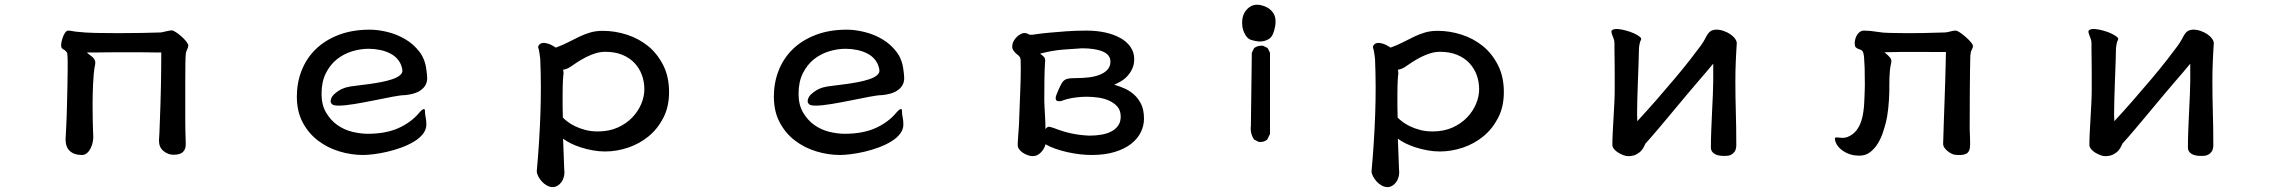

<svg xmlns="http://www.w3.org/2000/svg" viewBox="-20 -599 9540 805"><path d="M266.6 -470.7Q272.5 -470.7 285.6 -468.3Q298.8 -465.8 303.7 -465.8Q335 -461.9 381.3 -460.9Q427.7 -460 477.1 -460Q526.4 -460 573.7 -460.9Q621.1 -461.9 653.3 -462.9Q656.2 -462.9 662.1 -464.4Q668 -465.8 674.8 -467.3Q681.6 -468.8 688.5 -470.2Q695.3 -471.7 699.2 -471.7Q706.1 -471.7 717.8 -463.9Q729.5 -456.1 741.2 -445.8Q752.9 -435.5 761.2 -424.8Q769.5 -414.1 769.5 -408.2Q769.5 -401.4 764.2 -390.6Q758.8 -379.9 758.8 -370.1Q757.8 -363.3 757.3 -334.5Q756.8 -305.7 756.8 -267.6Q756.8 -229.5 756.8 -189.5Q756.8 -149.4 756.8 -122.1Q756.8 -105.5 756.8 -85.9Q756.8 -66.4 757.3 -48.3Q757.8 -30.3 758.3 -15.1Q758.8 0 758.8 6.8Q758.8 26.4 747.1 38.1Q735.4 49.8 707 49.8Q684.6 49.8 665.5 34.2Q646.5 18.6 646.5 -9.8Q647.5 -18.6 648.4 -41.5Q649.4 -64.5 650.4 -95.2Q651.4 -126 652.8 -163.6Q654.3 -201.2 654.8 -238.8Q655.3 -276.4 655.8 -313Q656.2 -349.6 656.2 -378.9Q653.3 -378.9 640.6 -378.9Q627.9 -378.9 608.4 -379.4Q588.9 -379.9 564.9 -379.9Q541 -379.9 514.6 -379.9Q489.3 -379.9 463.4 -379.9Q437.5 -379.9 414.6 -379.4Q391.6 -378.9 373 -378.9Q354.5 -378.9 344.7 -378.9Q347.7 -375 354 -370.6Q360.4 -366.2 366.7 -360.8Q373 -355.5 377 -347.7Q380.9 -339.8 378.9 -329.1Q375 -310.5 373 -288.6Q371.1 -266.6 370.1 -244.6Q369.1 -222.7 368.7 -202.1Q368.2 -181.6 368.2 -167Q368.2 -129.9 368.7 -105Q369.1 -80.1 369.6 -64Q370.1 -47.9 370.6 -39.1Q371.1 -30.3 371.1 -24.4Q371.1 -15.6 368.7 -2.9Q366.2 9.8 360.4 22Q354.5 34.2 345.2 42.5Q335.9 50.8 323.2 50.8Q291 50.8 272.9 34.2Q254.9 17.6 254.9 -14.6Q255.9 -33.2 257.8 -71.3Q259.8 -109.4 260.7 -152.8Q261.7 -196.3 262.7 -237.8Q263.7 -279.3 263.7 -303.7Q263.7 -318.4 263.7 -341.3Q263.7 -364.3 261.7 -377Q254.9 -387.7 245.6 -392.1Q236.3 -396.5 236.3 -408.2Q236.3 -417 238.8 -427.2Q241.2 -437.5 245.1 -447.3Q249 -457 254.4 -463.9Q259.8 -470.7 266.6 -470.7Z M1530.3 -474.6Q1565.4 -474.6 1605 -464.8Q1644.5 -455.1 1679.2 -434.6Q1713.9 -414.1 1738.3 -382.3Q1762.7 -350.6 1767.6 -306.6Q1770.5 -289.1 1771 -272Q1771.5 -254.9 1762.7 -240.2Q1753.9 -225.6 1734.4 -214.8Q1714.8 -204.1 1678.7 -200.2Q1661.1 -200.2 1625.5 -193.4Q1589.8 -186.5 1548.8 -178.2Q1507.8 -169.9 1467.3 -163.1Q1426.8 -156.2 1399.4 -156.2Q1377 -156.2 1371.6 -162.6Q1366.2 -168.9 1366.2 -172.9Q1366.2 -188.5 1378.9 -202.1Q1397.5 -218.8 1413.6 -226.1Q1429.7 -233.4 1448.2 -236.3Q1460 -238.3 1481.4 -240.7Q1502.9 -243.2 1527.8 -246.6Q1552.7 -250 1578.1 -254.9Q1603.5 -259.8 1624 -266.6Q1644.5 -273.4 1656.7 -283.2Q1668.9 -293 1667 -306.6Q1663.1 -330.1 1649.9 -347.2Q1636.7 -364.3 1616.7 -374.5Q1596.7 -384.8 1573.2 -389.6Q1549.8 -394.5 1525.4 -394.5Q1491.2 -394.5 1456.1 -383.8Q1420.9 -373 1392.6 -350.6Q1364.3 -328.1 1346.2 -292Q1328.1 -255.9 1328.1 -206.1Q1328.1 -159.2 1347.2 -127Q1366.2 -94.7 1394.5 -74.7Q1422.9 -54.7 1457 -46.4Q1491.2 -38.1 1521.5 -38.1Q1597.7 -38.1 1650.9 -62Q1704.1 -85.9 1738.3 -127Q1746.1 -135.7 1750 -138.7Q1753.9 -141.6 1757.8 -141.6Q1761.7 -141.6 1761.7 -133.8Q1761.7 -120.1 1764.6 -106.9Q1767.6 -93.8 1767.6 -77.1Q1767.6 -55.7 1753.4 -37.6Q1739.3 -19.5 1715.8 -5.4Q1692.4 8.8 1663.1 19.5Q1633.8 30.3 1604.5 37.1Q1575.2 43.9 1547.9 47.4Q1520.5 50.8 1502 50.8Q1452.1 50.8 1402.3 35.6Q1352.5 20.5 1313 -9.8Q1273.4 -40 1249 -85.9Q1224.6 -131.8 1224.6 -194.3Q1224.6 -252 1244.6 -303.2Q1264.6 -354.5 1303.7 -392.6Q1342.8 -430.7 1399.9 -452.6Q1457 -474.6 1530.3 -474.6Z M2236.3 -401.4Q2236.3 -407.2 2241.7 -412.6Q2247.1 -418 2256.3 -418.9Q2265.6 -419.9 2279.3 -415.5Q2293 -411.1 2310.5 -399.4Q2339.8 -410.2 2363.3 -422.4Q2386.7 -434.6 2409.2 -445.3Q2431.6 -456.1 2455.1 -462.9Q2478.5 -469.7 2507.8 -469.7Q2558.6 -469.7 2608.4 -453.6Q2658.2 -437.5 2697.3 -405.8Q2736.3 -374 2760.7 -325.7Q2785.2 -277.3 2785.2 -212.9Q2785.2 -151.4 2761.2 -105Q2737.3 -58.6 2699.2 -27.3Q2661.1 3.9 2613.3 20Q2565.4 36.1 2516.6 36.1Q2490.2 36.1 2464.4 31.2Q2438.5 26.4 2415.5 19Q2392.6 11.7 2373 2Q2353.5 -7.8 2340.8 -17.6L2345.7 111.3Q2347.7 127.9 2344.2 141.6Q2340.8 155.3 2333.5 165Q2326.2 174.8 2316.9 180.2Q2307.6 185.5 2297.9 185.5Q2285.2 185.5 2272.9 178.7Q2260.7 171.9 2251.5 161.6Q2242.2 151.4 2236.3 139.6Q2230.5 127.9 2230.5 119.1Q2241.2 2 2245.6 -116.2Q2250 -234.4 2245.1 -352.5Q2243.2 -368.2 2241.7 -377Q2240.2 -385.7 2239.3 -390.1Q2238.3 -394.5 2237.3 -396.5Q2236.3 -398.4 2236.3 -401.4ZM2338.9 -197.3Q2338.9 -179.7 2338.9 -155.8Q2338.9 -131.8 2339.8 -106.4Q2345.7 -99.6 2358.9 -89.4Q2372.1 -79.1 2391.1 -69.8Q2410.2 -60.5 2434.1 -54.2Q2458 -47.9 2486.3 -47.9Q2533.2 -47.9 2569.3 -64Q2605.5 -80.1 2630.4 -106Q2655.3 -131.8 2668.5 -163.1Q2681.6 -194.3 2681.6 -224.6Q2681.6 -255.9 2671.4 -284.2Q2661.1 -312.5 2640.6 -334.5Q2620.1 -356.4 2589.4 -369.1Q2558.6 -381.8 2517.6 -381.8Q2497.1 -381.8 2476.6 -375.5Q2456.1 -369.1 2437 -359.4Q2418 -349.6 2401.4 -338.9Q2384.8 -328.1 2371.1 -318.4Q2365.2 -314.5 2356.9 -311Q2348.6 -307.6 2340.8 -306.6Q2341.8 -301.8 2342.3 -298.8Q2342.8 -295.9 2342.8 -289.1Q2341.8 -287.1 2340.3 -262.7Q2338.9 -238.3 2338.9 -197.3Z M3530.3 -474.6Q3565.4 -474.6 3605 -464.8Q3644.5 -455.1 3679.2 -434.6Q3713.9 -414.1 3738.3 -382.3Q3762.7 -350.6 3767.6 -306.6Q3770.5 -289.1 3771 -272Q3771.5 -254.9 3762.7 -240.2Q3753.9 -225.6 3734.4 -214.8Q3714.8 -204.1 3678.7 -200.2Q3661.1 -200.2 3625.5 -193.4Q3589.8 -186.5 3548.8 -178.2Q3507.8 -169.9 3467.3 -163.1Q3426.8 -156.2 3399.4 -156.2Q3377 -156.2 3371.6 -162.6Q3366.2 -168.9 3366.2 -172.9Q3366.2 -188.5 3378.9 -202.1Q3397.5 -218.8 3413.6 -226.1Q3429.7 -233.4 3448.2 -236.3Q3460 -238.3 3481.4 -240.7Q3502.9 -243.2 3527.8 -246.6Q3552.7 -250 3578.1 -254.9Q3603.5 -259.8 3624 -266.6Q3644.5 -273.4 3656.7 -283.2Q3668.9 -293 3667 -306.6Q3663.1 -330.1 3649.9 -347.2Q3636.7 -364.3 3616.7 -374.5Q3596.7 -384.8 3573.2 -389.6Q3549.8 -394.5 3525.4 -394.5Q3491.2 -394.5 3456.1 -383.8Q3420.9 -373 3392.6 -350.6Q3364.3 -328.1 3346.2 -292Q3328.1 -255.9 3328.1 -206.1Q3328.1 -159.2 3347.2 -127Q3366.2 -94.7 3394.5 -74.7Q3422.9 -54.7 3457 -46.4Q3491.2 -38.1 3521.5 -38.1Q3597.7 -38.1 3650.9 -62Q3704.1 -85.9 3738.3 -127Q3746.1 -135.7 3750 -138.7Q3753.9 -141.6 3757.8 -141.6Q3761.7 -141.6 3761.7 -133.8Q3761.7 -120.1 3764.6 -106.9Q3767.6 -93.8 3767.6 -77.1Q3767.6 -55.7 3753.4 -37.6Q3739.3 -19.5 3715.8 -5.4Q3692.4 8.8 3663.1 19.5Q3633.8 30.3 3604.5 37.1Q3575.2 43.9 3547.9 47.4Q3520.5 50.8 3502 50.8Q3452.1 50.8 3402.3 35.6Q3352.5 20.5 3313 -9.8Q3273.4 -40 3249 -85.9Q3224.6 -131.8 3224.6 -194.3Q3224.6 -252 3244.6 -303.2Q3264.6 -354.5 3303.7 -392.6Q3342.8 -430.7 3399.9 -452.6Q3457 -474.6 3530.3 -474.6Z M4224.6 -410.2Q4224.6 -417 4230 -426.8Q4235.4 -436.5 4243.2 -444.3Q4251 -452.1 4261.2 -457Q4271.5 -461.9 4281.2 -460Q4289.1 -458 4292 -455.6Q4294.9 -453.1 4306.6 -453.1Q4308.6 -453.1 4328.1 -456.1Q4347.7 -459 4378.9 -461.9Q4410.2 -464.8 4450.7 -467.8Q4491.2 -470.7 4535.2 -470.7Q4577.1 -470.7 4613.3 -462.9Q4649.4 -455.1 4676.8 -439.9Q4704.1 -424.8 4719.7 -402.3Q4735.4 -379.9 4735.4 -351.6Q4735.4 -328.1 4727.1 -310.5Q4718.8 -293 4706.5 -279.8Q4694.3 -266.6 4679.2 -257.8Q4664.1 -249 4651.4 -244.1Q4670.9 -238.3 4692.9 -229Q4714.8 -219.7 4733.4 -203.6Q4752 -187.5 4764.2 -163.1Q4776.4 -138.7 4776.4 -100.6Q4776.4 -72.3 4763.2 -44.9Q4750 -17.6 4722.7 3.9Q4695.3 25.4 4653.8 38.1Q4612.3 50.8 4556.6 50.8Q4534.2 50.8 4508.3 47.9Q4482.4 44.9 4456.1 39.1Q4429.7 33.2 4405.8 24.9Q4381.8 16.6 4363.3 5.9Q4359.4 24.4 4344.2 40Q4329.1 55.7 4309.6 55.7Q4300.8 55.7 4289.6 51.8Q4278.3 47.9 4268.6 41.5Q4258.8 35.2 4252.4 25.9Q4246.1 16.6 4247.1 5.9Q4247.1 4.9 4247.1 2Q4247.1 -1 4247.6 -8.3Q4248 -15.6 4249 -30.3Q4250 -44.9 4252 -70.3Q4254.9 -153.3 4257.3 -209.5Q4259.8 -265.6 4259.8 -308.6Q4259.8 -334 4259.3 -345.7Q4258.8 -357.4 4253.9 -362.3Q4251 -366.2 4245.1 -370.6Q4239.3 -375 4234.4 -380.4Q4229.5 -385.7 4226.1 -392.6Q4222.7 -399.4 4224.6 -410.2ZM4358.4 -177.7Q4358.4 -166 4359.4 -149.9Q4360.4 -133.8 4361.3 -117.2Q4362.3 -100.6 4362.8 -85Q4363.3 -69.3 4363.3 -57.6Q4371.1 -68.4 4378.9 -67.4Q4386.7 -66.4 4400.4 -61.5Q4434.6 -47.9 4470.2 -40Q4505.9 -32.2 4546.9 -30.3Q4575.2 -30.3 4599.6 -34.7Q4624 -39.1 4642.1 -49.3Q4660.2 -59.6 4669.9 -75.2Q4679.7 -90.8 4678.7 -114.3Q4677.7 -137.7 4664.1 -152.8Q4650.4 -168 4629.9 -177.2Q4609.4 -186.5 4584.5 -189.9Q4559.6 -193.4 4536.1 -193.4Q4516.6 -193.4 4494.6 -190.9Q4472.7 -188.5 4450.2 -182.6Q4446.3 -181.6 4439 -178.7Q4431.6 -175.8 4424.8 -174.8Q4418 -173.8 4412.6 -175.8Q4407.2 -177.7 4406.2 -186.5Q4405.3 -191.4 4409.2 -201.2Q4413.1 -210.9 4418.9 -224.6Q4425.8 -240.2 4431.2 -249.5Q4436.5 -258.8 4443.8 -263.7Q4451.2 -268.6 4462.4 -270Q4473.6 -271.5 4491.2 -271.5Q4517.6 -271.5 4543.5 -274.4Q4569.3 -277.3 4589.8 -285.2Q4610.4 -293 4623 -306.6Q4635.7 -320.3 4635.7 -340.8Q4635.7 -369.1 4604 -382.8Q4572.3 -396.5 4516.6 -396.5Q4483.4 -394.5 4438 -391.1Q4392.6 -387.7 4340.8 -374Q4350.6 -367.2 4357.4 -359.9Q4364.3 -352.5 4361.3 -334Q4359.4 -303.7 4358.9 -260.7Q4358.4 -217.8 4358.4 -177.7Z M5257.8 -3.9 5238.3 -13.7Q5220.7 -39.1 5224.6 -72.3L5228.5 -377.9L5238.3 -397.5Q5253.9 -409.2 5275.4 -407.2L5294.9 -397.5L5304.7 -377.9V-37.1L5293 -13.7Q5279.3 -2 5257.8 -3.9ZM5259.8 -424.8Q5240.2 -426.8 5224.1 -432.1Q5208 -437.5 5196.8 -461.4Q5185.5 -485.4 5188.5 -515.1Q5191.4 -544.9 5212.9 -564.5Q5234.4 -584 5265.6 -577.6Q5296.9 -571.3 5314.9 -549.3Q5333 -527.3 5326.2 -488.3Q5319.3 -449.2 5302.2 -437Q5285.2 -424.8 5259.8 -424.8Z M5736.3 -401.4Q5736.3 -407.2 5741.7 -412.6Q5747.1 -418 5756.3 -418.9Q5765.6 -419.9 5779.3 -415.5Q5793 -411.1 5810.5 -399.4Q5839.8 -410.2 5863.3 -422.4Q5886.7 -434.6 5909.2 -445.3Q5931.6 -456.1 5955.1 -462.9Q5978.5 -469.7 6007.8 -469.7Q6058.6 -469.7 6108.4 -453.6Q6158.2 -437.5 6197.3 -405.8Q6236.3 -374 6260.7 -325.7Q6285.2 -277.3 6285.2 -212.9Q6285.2 -151.4 6261.2 -105Q6237.3 -58.6 6199.2 -27.3Q6161.1 3.9 6113.3 20Q6065.4 36.1 6016.6 36.1Q5990.2 36.1 5964.4 31.2Q5938.5 26.4 5915.5 19Q5892.6 11.7 5873 2Q5853.5 -7.8 5840.8 -17.6L5845.7 111.3Q5847.7 127.9 5844.2 141.6Q5840.8 155.3 5833.5 165Q5826.2 174.8 5816.9 180.2Q5807.6 185.5 5797.9 185.5Q5785.2 185.5 5772.9 178.7Q5760.7 171.9 5751.5 161.6Q5742.2 151.4 5736.3 139.6Q5730.5 127.9 5730.5 119.1Q5741.2 2 5745.6 -116.2Q5750 -234.4 5745.1 -352.5Q5743.2 -368.2 5741.7 -377Q5740.2 -385.7 5739.3 -390.1Q5738.3 -394.5 5737.3 -396.5Q5736.3 -398.4 5736.3 -401.4ZM5838.9 -197.3Q5838.9 -179.7 5838.9 -155.8Q5838.9 -131.8 5839.8 -106.4Q5845.7 -99.6 5858.9 -89.4Q5872.1 -79.1 5891.1 -69.8Q5910.2 -60.5 5934.1 -54.2Q5958 -47.9 5986.3 -47.9Q6033.2 -47.9 6069.3 -64Q6105.5 -80.1 6130.4 -106Q6155.3 -131.8 6168.5 -163.1Q6181.6 -194.3 6181.6 -224.6Q6181.6 -255.9 6171.4 -284.2Q6161.1 -312.5 6140.6 -334.5Q6120.1 -356.4 6089.4 -369.1Q6058.6 -381.8 6017.6 -381.8Q5997.1 -381.8 5976.6 -375.5Q5956.1 -369.1 5937 -359.4Q5918 -349.6 5901.4 -338.9Q5884.8 -328.1 5871.1 -318.4Q5865.2 -314.5 5856.9 -311Q5848.6 -307.6 5840.8 -306.6Q5841.8 -301.8 5842.3 -298.8Q5842.8 -295.9 5842.8 -289.1Q5841.8 -287.1 5840.3 -262.7Q5838.9 -238.3 5838.9 -197.3Z M7170.9 -474.6Q7188.5 -475.6 7205.6 -469.7Q7222.7 -463.9 7235.4 -455.1Q7248 -446.3 7255.4 -435.5Q7262.7 -424.8 7261.7 -416Q7260.7 -403.3 7259.8 -385.3Q7258.8 -367.2 7257.8 -345.7Q7256.8 -324.2 7256.3 -301.3Q7255.9 -278.3 7255.9 -256.8Q7255.9 -194.3 7257.8 -130.4Q7259.8 -66.4 7259.8 11.7Q7258.8 28.3 7252.9 36.6Q7247.1 44.9 7238.8 49.3Q7230.5 53.7 7222.2 54.2Q7213.9 54.7 7208 54.7Q7179.7 54.7 7166 44.4Q7152.3 34.2 7153.3 17.6Q7153.3 -13.7 7154.8 -52.7Q7156.2 -91.8 7158.2 -130.9Q7160.2 -169.9 7161.6 -204.1Q7163.1 -238.3 7163.1 -260.7V-332Q7151.4 -317.4 7132.8 -295.9Q7114.3 -274.4 7094.2 -251Q7074.2 -227.5 7055.2 -205.1Q7036.1 -182.6 7022.5 -166Q6993.2 -130.9 6971.2 -104.5Q6949.2 -78.1 6932.6 -58.6Q6916 -39.1 6903.3 -24.4Q6890.6 -9.8 6878.9 2.9Q6877 5.9 6873.5 14.2Q6870.1 22.5 6862.3 31.7Q6854.5 41 6840.8 48.3Q6827.1 55.7 6805.7 55.7Q6797.9 55.7 6787.1 51.8Q6776.4 47.9 6765.6 41.5Q6754.9 35.2 6747.6 26.4Q6740.2 17.6 6740.2 8.8Q6740.2 -13.7 6741.7 -43.5Q6743.2 -73.2 6745.1 -105Q6747.1 -136.7 6748.5 -168Q6750 -199.2 6750 -223.6Q6750 -266.6 6750 -297.4Q6750 -328.1 6749.5 -350.6Q6749 -373 6749 -388.7Q6749 -404.3 6749 -418Q6749 -429.7 6744.1 -440.9Q6739.3 -452.1 6737.3 -460Q6733.4 -470.7 6742.2 -474.6Q6751 -478.5 6765.6 -477.1Q6780.3 -475.6 6798.3 -470.7Q6816.4 -465.8 6831.1 -459Q6845.7 -452.1 6854.5 -445.3Q6863.3 -438.5 6860.4 -432.6Q6856.4 -425.8 6854 -413.1Q6851.6 -400.4 6851.6 -392.6Q6851.6 -372.1 6850.1 -335Q6848.6 -297.9 6847.2 -256.8Q6845.7 -215.8 6844.7 -178.7Q6843.8 -141.6 6843.8 -121.1Q6843.8 -113.3 6844.2 -106Q6844.7 -98.6 6844.7 -90.8Q6881.8 -130.9 6922.4 -177.2Q6962.9 -223.6 7000 -267.6Q7037.1 -311.5 7066.4 -349.1Q7095.7 -386.7 7111.3 -408.2Q7123 -424.8 7128.9 -436.5Q7134.8 -448.2 7140.1 -456.1Q7145.5 -463.9 7151.9 -468.3Q7158.2 -472.7 7170.9 -474.6Z M7759.8 -401.4Q7755.9 -408.2 7756.3 -419.9Q7756.8 -431.6 7761.2 -442.9Q7765.6 -454.1 7774.4 -462.4Q7783.2 -470.7 7794.9 -470.7Q7820.3 -470.7 7848.6 -465.8Q7877 -460.9 7906.2 -460.9Q7939.5 -460 7974.1 -460Q8008.8 -460 8040 -460.4Q8071.3 -460.9 8095.7 -461.9Q8120.1 -462.9 8133.8 -462.9Q8141.6 -462.9 8155.8 -466.8Q8169.9 -470.7 8179.7 -470.7Q8185.5 -470.7 8197.3 -462.9Q8209 -455.1 8221.2 -444.3Q8233.4 -433.6 8242.7 -422.9Q8252 -412.1 8252 -405.3Q8252 -399.4 8247.1 -390.6Q8242.2 -381.8 8242.2 -374Q8241.2 -371.1 8240.7 -354Q8240.2 -336.9 8239.7 -300.3Q8239.3 -263.7 8238.8 -204.6Q8238.3 -145.5 8238.3 -59.6Q8239.3 -40 8239.7 -21Q8240.2 -2 8240.2 6.8Q8240.2 38.1 8223.1 45.9Q8206.1 53.7 8177.7 49.8Q8171.9 49.8 8163.6 45.9Q8155.3 42 8147 35.6Q8138.7 29.3 8132.8 21Q8127 12.7 8127 3.9Q8127 1 8127.9 -24.9Q8128.9 -50.8 8129.9 -88.4Q8130.9 -126 8132.8 -171.4Q8134.8 -216.8 8135.7 -258.3Q8136.7 -299.8 8137.7 -333Q8138.7 -366.2 8138.7 -380.9Q8074.2 -380.9 8010.7 -381.3Q7947.3 -381.8 7880.9 -379.9Q7895.5 -368.2 7904.3 -357.9Q7913.1 -347.7 7908.2 -331.1Q7905.3 -318.4 7903.8 -303.2Q7902.3 -288.1 7901.9 -272.5Q7901.4 -256.8 7901.4 -241.7Q7901.4 -226.6 7901.4 -214.8Q7900.4 -176.8 7896.5 -142.1Q7892.6 -107.4 7887.7 -88.9Q7882.8 -68.4 7874.5 -43.5Q7866.2 -18.6 7853 2.9Q7839.8 24.4 7820.8 39.1Q7801.8 53.7 7775.4 53.7Q7738.3 53.7 7709 34.7Q7679.7 15.6 7673.8 -11.7Q7671.9 -20.5 7675.3 -22Q7678.7 -23.4 7686 -22.5Q7693.4 -21.5 7703.6 -21Q7713.9 -20.5 7725.6 -24.4Q7750 -34.2 7764.6 -53.7Q7779.3 -73.2 7786.6 -101.1Q7793.9 -128.9 7795.9 -164.1Q7797.9 -199.2 7798.8 -240.2Q7798.8 -287.1 7797.9 -315.4Q7796.9 -343.8 7795.4 -359.4Q7793.9 -375 7791 -380.9Q7788.1 -386.7 7783.7 -389.2Q7779.3 -391.6 7773.4 -393.1Q7767.6 -394.5 7759.8 -401.4Z M9170.9 -474.6Q9188.5 -475.6 9205.6 -469.7Q9222.7 -463.9 9235.4 -455.1Q9248 -446.3 9255.4 -435.5Q9262.7 -424.8 9261.7 -416Q9260.7 -403.3 9259.8 -385.3Q9258.8 -367.2 9257.8 -345.7Q9256.8 -324.2 9256.3 -301.3Q9255.9 -278.3 9255.9 -256.8Q9255.9 -194.3 9257.8 -130.4Q9259.8 -66.4 9259.8 11.7Q9258.8 28.3 9252.9 36.6Q9247.1 44.9 9238.8 49.3Q9230.5 53.7 9222.2 54.2Q9213.9 54.7 9208 54.7Q9179.7 54.7 9166 44.4Q9152.3 34.2 9153.3 17.6Q9153.3 -13.7 9154.8 -52.7Q9156.2 -91.8 9158.2 -130.9Q9160.2 -169.9 9161.6 -204.1Q9163.1 -238.3 9163.1 -260.7V-332Q9151.4 -317.4 9132.8 -295.9Q9114.3 -274.4 9094.2 -251Q9074.2 -227.5 9055.2 -205.1Q9036.1 -182.6 9022.5 -166Q8993.2 -130.9 8971.2 -104.5Q8949.2 -78.1 8932.6 -58.6Q8916 -39.1 8903.3 -24.4Q8890.6 -9.8 8878.9 2.9Q8877 5.9 8873.5 14.2Q8870.1 22.5 8862.3 31.7Q8854.5 41 8840.8 48.3Q8827.1 55.7 8805.7 55.7Q8797.9 55.7 8787.1 51.8Q8776.4 47.9 8765.6 41.5Q8754.9 35.2 8747.6 26.4Q8740.2 17.6 8740.2 8.8Q8740.2 -13.7 8741.7 -43.5Q8743.2 -73.2 8745.1 -105Q8747.1 -136.7 8748.5 -168Q8750 -199.2 8750 -223.6Q8750 -266.6 8750 -297.4Q8750 -328.1 8749.5 -350.6Q8749 -373 8749 -388.7Q8749 -404.3 8749 -418Q8749 -429.7 8744.1 -440.9Q8739.3 -452.1 8737.3 -460Q8733.4 -470.7 8742.2 -474.6Q8751 -478.5 8765.6 -477.1Q8780.3 -475.6 8798.3 -470.7Q8816.4 -465.8 8831.1 -459Q8845.7 -452.1 8854.5 -445.3Q8863.3 -438.5 8860.4 -432.6Q8856.4 -425.8 8854 -413.1Q8851.6 -400.4 8851.6 -392.6Q8851.6 -372.1 8850.1 -335Q8848.6 -297.9 8847.2 -256.8Q8845.7 -215.8 8844.7 -178.7Q8843.8 -141.6 8843.8 -121.1Q8843.8 -113.3 8844.2 -106Q8844.7 -98.6 8844.7 -90.8Q8881.8 -130.9 8922.4 -177.2Q8962.9 -223.6 9000 -267.6Q9037.1 -311.5 9066.4 -349.1Q9095.7 -386.7 9111.3 -408.2Q9123 -424.8 9128.9 -436.5Q9134.8 -448.2 9140.1 -456.1Q9145.5 -463.9 9151.9 -468.3Q9158.2 -472.7 9170.9 -474.6Z"/></svg>

Font: JasonHandwriting1
Style: Regular
Weight: 400
Version: Version 1.48.20